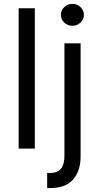

<svg xmlns="http://www.w3.org/2000/svg" viewBox="-20 -770 514 995"><path d="M160.5 -727.3V0H76.7V-727.3ZM313.9 -545.5H397.7V39.8Q397.7 115.4 359 160Q320.3 204.5 241.5 204.5H224.4V126.4H240.1Q278.4 126.4 296.2 103.9Q313.9 81.3 313.9 39.8ZM355.1 -636.4Q330.6 -636.4 313 -653.1Q295.5 -669.7 295.5 -693.2Q295.5 -716.6 313 -733.3Q330.6 -750 355.1 -750Q379.6 -750 397.2 -733.3Q414.8 -716.6 414.8 -693.2Q414.8 -669.7 397.2 -653.1Q379.6 -636.4 355.1 -636.4Z"/></svg>

Font: Inter Alia
Style: Regular
Weight: 400
Designer: Rasmus Andersson (Latin, Greek, Cyrillic etc.) and Evan from Shavian.info (Shavian, old style figures)
Foundry: Shavian.info
Version: Version 0.001;git-37ab20767